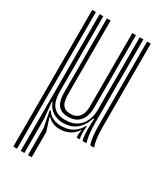

<svg xmlns="http://www.w3.org/2000/svg" viewBox="-197 -686 845 973"><g transform="rotate(30 225.5 -200.0)"><path d="M89.8 200V-600H111.2V-163.5Q111.2 -103 134.4 -75.6Q157.5 -48.2 206.2 -48.2Q247 -48.2 273 -65.8Q299 -83.2 311.6 -112.1Q324.2 -141 324.2 -174.8V-600H345.8V-110.2Q345.8 -76.5 349.1 -48.2Q352.5 -20 358.8 0H336.2Q330.2 -21.2 329.4 -48Q328.5 -74.8 330 -104.8Q330.2 -110 330.6 -115.2Q331 -120.5 331.2 -126H326Q312.2 -81.2 281.2 -55.1Q250.2 -29 201.5 -29.5Q170.2 -29.8 143.6 -46.4Q117 -63 106 -94.2H101.8L111.2 -0.5V200ZM132.5 200 132.2 41.2 114 -52.2 121 -52Q132.5 -31.8 154.6 -21.6Q176.8 -11.5 203.8 -11.5Q242.8 -11.5 270.9 -28.6Q299 -45.8 313 -74.8H317.5Q315.2 -54 315.4 -35Q315.5 -16 319.8 0H302.2Q300.2 -8 301 -19.8Q301.8 -31.5 304.5 -43.8H301.5Q285 -19 260.4 -6.5Q235.8 6 204.8 6Q182.8 6 164.6 -1.5Q146.5 -9 135 -22H130.2L154.2 52.2V200ZM46.5 200V-600H68V200ZM211.2 -69.2Q183.5 -69.2 167.6 -78.9Q151.8 -88.5 144.2 -103.8Q136.8 -119 134.6 -135.9Q132.5 -152.8 132.5 -167.5V-600H154.2V-168.8Q154.2 -150.8 157.8 -132.1Q161.2 -113.5 174 -100.9Q186.8 -88.2 214.5 -88.2Q237.8 -88.2 252.4 -98.6Q267 -109 274 -127.5Q281 -146 281 -171V-600H302.5V-173Q302.5 -143.2 292.8 -119.8Q283 -96.2 262.9 -82.8Q242.8 -69.2 211.2 -69.2ZM381.2 0Q367.5 -37.8 367.5 -110.2V-600H389V-110.2Q389 -74.5 392.9 -45.5Q396.8 -16.5 404.2 0Z"/></g></svg>

Font: Big Shoulders Inline Display Thin
Style: Bold
Weight: 700
Version: Version 2.002